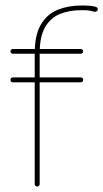

<svg xmlns="http://www.w3.org/2000/svg" viewBox="-20 -679 375 697"><path d="M124 -11Q124 -7 121.5 -4.5Q119 -2 115 -2Q111 -2 108.5 -4.5Q106 -7 106 -11V-485Q106 -552 128.5 -590Q151 -628 189.5 -643.5Q228 -659 275 -659H286Q297 -659 307.5 -658Q318 -657 328 -654Q331 -653 333 -651Q335 -649 335 -645Q335 -641 331.5 -638.5Q328 -636 323 -636Q305 -642 286 -642H275Q231 -642 197 -628Q163 -614 143.5 -580Q124 -546 124 -485ZM26 -484Q23 -484 20.5 -486.5Q18 -489 18 -493Q18 -496 20.5 -498.5Q23 -501 26 -501H273Q277 -501 279.5 -498.5Q282 -496 282 -493Q282 -489 279.5 -486.5Q277 -484 273 -484ZM26 -380Q23 -380 20.5 -382.5Q18 -385 18 -389Q18 -393 20.5 -395.5Q23 -398 26 -398H273Q277 -398 279.5 -395.5Q282 -393 282 -389Q282 -385 279.5 -382.5Q277 -380 273 -380Z"/></svg>

Font: Libertine-Super Thin
Style: Regular
Weight: 100
Designer: Bastien Sozeau
Foundry: NBR — Bastien Sozeau
Version: Version 2.003;gftools[0.9.33]